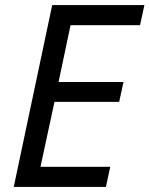

<svg xmlns="http://www.w3.org/2000/svg" viewBox="-20 -734 587 754"><path d="M34 0 185 -714H547L530 -635H257L210 -412H465L448 -334H194L139 -79H413L396 0Z"/></svg>

Font: Noto Sans
Style: Italic
Weight: 400
Italic angle: -12°
Designer: Monotype Design Team
Foundry: Monotype Imaging Inc.
Version: Version 2.013; ttfautohint (v1.8.4.7-5d5b)